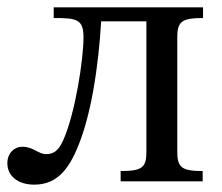

<svg xmlns="http://www.w3.org/2000/svg" viewBox="-31 -493 604 522"><path d="M521 -473H115V-444C178 -444 196 -441 196 -391C196 -333 174 -186 141 -112C127 -80 112 -74 94 -74C73 -74 60 -94 29 -94C9 -94 -11 -78 -11 -49C-11 -16 16 9 62 9C117 9 150 -24 176 -83C217 -174 237 -315 244 -435H367V-79C367 -37 354 -28 297 -28V0H520V-28C463 -28 451 -38 451 -80V-393C451 -436 466 -444 521 -444Z"/></svg>

Font: STIX Two Math
Style: Regular
Weight: 400
Designer: Ross Mills, John Hudson & Paul Hanslow, Tiro Typeworks Ltd; with portions MicroPress Inc., with additions and correction
Foundry: Tiro Typeworks Ltd
Version: Version 2.02 b142